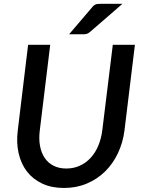

<svg xmlns="http://www.w3.org/2000/svg" viewBox="-20 -948 728 977"><path d="M62.5 0ZM317.5 -90.5Q355 -90.5 386.2 -104.8Q417.5 -119 441.2 -144.8Q465 -170.5 480 -206.2Q495 -242 500.5 -285L554 -720H666.5L613.5 -285Q605.5 -222 580 -168.2Q554.5 -114.5 514.5 -75.2Q474.5 -36 421.5 -13.8Q368.5 8.5 305.5 8.5Q242.5 8.5 195 -13.8Q147.5 -36 117.2 -75.2Q87 -114.5 74.8 -168.2Q62.5 -222 70.5 -285L123 -720H235.5L182.5 -285Q177 -242 183.5 -206.2Q190 -170.5 207.2 -144.8Q224.5 -119 252.2 -104.8Q280 -90.5 317.5 -90.5ZM603 -928.5 438 -785.5Q428.5 -777.5 421 -775.5Q413.5 -773.5 402 -773.5H331.5L448 -910Q453 -916.5 457.5 -920Q462 -923.5 467 -925.5Q472 -927.5 478.2 -928Q484.5 -928.5 493 -928.5Z"/></svg>

Font: Lato Semibold
Style: Italic
Weight: 600
Italic angle: -7°
Designer: Lukasz Dziedzic
Foundry: tyPoland Lukasz Dziedzic
Version: Version 2.006; 2014-01-15